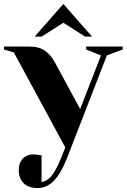

<svg xmlns="http://www.w3.org/2000/svg" viewBox="-40 -735 640 970"><path d="M55 125Q55 87 75.5 66Q96 45 130 45Q138 45 146 46.5Q154 48 157 48L170 50V185Q199 180 221 153Q243 126 270 60L290 10L30 -470L-20 -485V-500H105Q157 -500 187.5 -478.5Q218 -457 240 -415L365 -184L470 -455L395 -485V-500H580V-485L500 -455L300 60Q268 142 232 178.5Q196 215 150 215Q105 215 80 191Q55 167 55 125ZM135 -550 280 -715 425 -550H390L280 -620L170 -550Z"/></svg>

Font: Yeseva One
Style: Regular
Weight: 400
Designer: Jovanny Lemonad
Foundry: Jovanny Lemonad
Version: Version 2.000